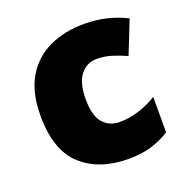

<svg xmlns="http://www.w3.org/2000/svg" viewBox="-107 -664 754 774"><g transform="rotate(-20 269.5 -276.5)"><path d="M318 10Q192 10 117 -58Q42 -126 42 -274Q42 -375 80 -438.5Q118 -502 183.5 -532.5Q249 -563 333 -563Q384 -563 429.5 -552Q475 -541 514 -521L458 -380Q424 -395 394.5 -404Q365 -413 333 -413Q290 -413 263 -379Q236 -345 236 -275Q236 -203 263.5 -172.5Q291 -142 334 -142Q375 -142 416.5 -155Q458 -168 495 -191V-39Q461 -17 418 -3.5Q375 10 318 10Z"/></g></svg>

Font: Noto Sans Oriya Blk
Style: Regular
Weight: 900
Designer: Amélie Bonet and Sol Matas
Foundry: Google LLC
Version: Version 2.006; ttfautohint (v1.8.4.7-5d5b)